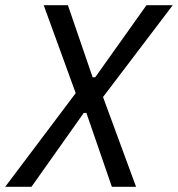

<svg xmlns="http://www.w3.org/2000/svg" viewBox="-44 -718 684 738"><path d="M479 0H386L288 -284H278L77 0H-24L247 -360L124 -698H217L312 -421H322L519 -698H620L352 -345Z"/></svg>

Font: IBM Plex Sans Condensed Text
Style: Italic
Weight: 450
Width: 3
Italic angle: -11°
Designer: Mike Abbink, Paul van der Laan, Pieter van Rosmalen
Foundry: Bold Monday
Version: Version 1.1